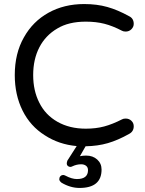

<svg xmlns="http://www.w3.org/2000/svg" viewBox="-20 -712 719 949"><path d="M641 -88Q641 -62 618 -50Q563 -19 513 -4.5Q463 10 403 11L375 60Q390 57 406 57Q439 57 460.5 76.5Q482 96 482 126Q482 217 373 217Q328 217 284 191Q273 182 273 174Q273 165 278.5 159Q284 153 293 153Q297 153 303 156Q335 173 360 173Q415 173 415 129Q415 115 405.5 107.5Q396 100 381 100Q359 100 338 110Q332 113 328 113Q321 113 315.5 108.5Q310 104 310 97Q310 90 313 82L359 10Q271 2 202 -43Q130 -88 91.5 -165.5Q53 -243 53 -341Q53 -448 98 -527Q142 -606 219.5 -649Q297 -692 396 -692Q459 -692 510.5 -677.5Q562 -663 618 -632Q641 -621 641 -594Q641 -579 629.5 -567.5Q618 -556 601 -556Q590 -556 583 -560Q537 -584 496 -594.5Q455 -605 404 -605Q319 -605 263 -571Q205 -537 174.5 -478Q144 -419 144 -341Q144 -264 174 -205Q204 -144 264 -110Q324 -76 404 -76Q454 -76 495 -87Q536 -98 583 -122Q590 -126 601 -126Q618 -126 629.5 -115Q641 -104 641 -88Z"/></svg>

Font: 寒蝉全圆体
Style: Regular
Weight: 400
Designer: Warren2060
      Designed by Motoya company      

      [Varela Round]
      Joe Prince(Latin component); Avraham Cornf
Foundry: ChillType
Version: Version 3.200